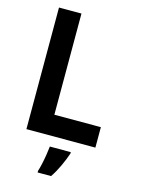

<svg xmlns="http://www.w3.org/2000/svg" viewBox="-136 -791 803 1089"><g transform="rotate(15 265.0 -246.5)"><path d="M71 0V-714H203V-120H476V0ZM196 211Q202 193 208 165.5Q214 138 218.5 109.5Q223 81 225 61H348V69Q336 105 317 146Q298 187 275 221H196Z"/></g></svg>

Font: Noto Sans Mono Condensed
Style: Bold
Weight: 700
Width: 3
Designer: Monotype Design Team
Foundry: Monotype Imaging Inc.
Version: Version 2.014